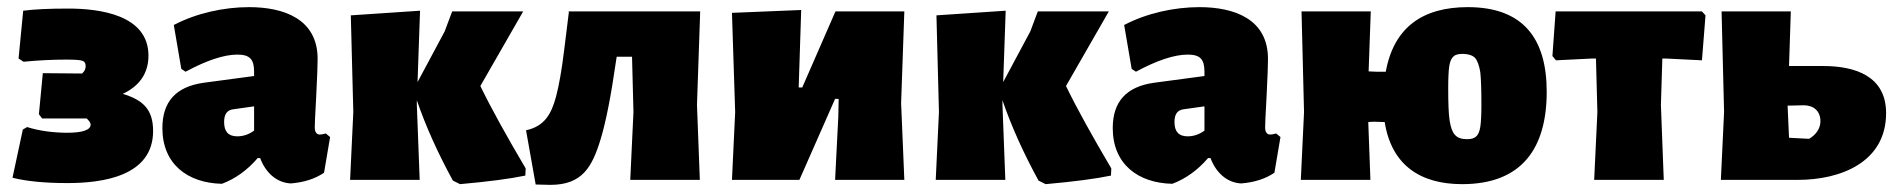

<svg xmlns="http://www.w3.org/2000/svg" viewBox="-20 -504 5306 538"><path d="M324 -241C369 -262 396 -297 396 -348C396 -463 258 -480 171 -480C118 -480 76 -478 45 -474L32 -340L46 -331C87 -335 127 -337 166 -337C189 -337 203 -336 210 -334C217 -332 220 -327 220 -319C220 -311 217 -304 210 -298L100 -299L89 -184L98 -172H223C230 -165 234 -160 234 -155C234 -140 212 -132 168 -132C132 -132 90 -137 56 -148L44 -141L15 -6C54 4 106 9 169 9C267 9 409 -10 409 -137C409 -198 380 -224 324 -241Z M602 11C639 -3 673 -27 702 -61H709C723 -23 753 8 795 10C832 7 863 -3 888 -20L905 -120L893 -130C886 -128 881 -127 876 -127C871 -127 868 -129 866 -132C863 -135 862 -141 862 -148C862 -154 863 -182 866 -233C869 -290 870 -326 870 -339C870 -451 775 -484 678 -484C607 -484 530 -467 467 -434L488 -311L500 -303C559 -335 608 -351 645 -351C680 -351 692 -338 692 -303V-291L550 -272C473 -261 435 -219 435 -145C435 -44 506 9 602 11ZM635 -198 692 -206V-138C677 -127 661 -122 645 -122C620 -122 608 -135 608 -162C608 -181 614 -196 635 -198Z M1453 -32C1400 -122 1357 -199 1326 -263L1446 -472H1247L1226 -416L1150 -274L1157 -474L963 -461L970 -190L961 0H1156L1148 -210V-223C1173 -150 1207 -75 1249 2L1269 12C1348 5 1409 -3 1452 -12Z M1933 -210 1942 -472H1573L1574 -470L1561 -365C1554 -307 1546 -263 1538 -233C1525 -185 1506 -150 1454 -139L1481 13L1522 14C1611 14 1639 -35 1663 -114C1678 -163 1692 -235 1706 -332L1708 -345H1751L1755 -190L1746 0H1941Z M2031 -468 2040 -190 2031 0H2220L2320 -227H2330L2329 -177L2320 0H2514L2505 -215L2514 -472H2321L2228 -259H2218L2225 -476Z M3094 -32C3041 -122 2998 -199 2967 -263L3087 -472H2888L2867 -416L2791 -274L2798 -474L2604 -461L2611 -190L2602 0H2797L2789 -210V-223C2814 -150 2848 -75 2890 2L2910 12C2989 5 3050 -3 3093 -12Z M3265 11C3302 -3 3336 -27 3365 -61H3372C3386 -23 3416 8 3458 10C3495 7 3526 -3 3551 -20L3568 -120L3556 -130C3549 -128 3544 -127 3539 -127C3534 -127 3531 -129 3529 -132C3526 -135 3525 -141 3525 -148C3525 -154 3526 -182 3529 -233C3532 -290 3533 -326 3533 -339C3533 -451 3438 -484 3341 -484C3270 -484 3193 -467 3130 -434L3151 -311L3163 -303C3222 -335 3271 -351 3308 -351C3343 -351 3355 -338 3355 -303V-291L3213 -272C3136 -261 3098 -219 3098 -145C3098 -44 3169 9 3265 11ZM3298 -198 3355 -206V-138C3340 -127 3324 -122 3308 -122C3283 -122 3271 -135 3271 -162C3271 -181 3277 -196 3298 -198Z M4093 -484C3968 -484 3886 -429 3863 -303H3837L3815 -304L3821 -472H3627L3634 -190L3625 0H3820L3814 -162L3829 -163L3860 -162C3879 -42 3959 12 4077 12C4244 12 4314 -88 4314 -247C4314 -396 4248 -484 4093 -484ZM4091 -114C4075 -114 4064 -118 4057 -126C4050 -133 4045 -147 4042 -166C4039 -185 4038 -216 4038 -257C4038 -285 4039 -306 4041 -319C4043 -332 4047 -341 4053 -346C4058 -351 4067 -353 4079 -353C4094 -353 4106 -349 4113 -342C4120 -334 4125 -320 4128 -301C4130 -282 4131 -252 4131 -211C4131 -183 4130 -162 4128 -149C4124 -125 4116 -114 4091 -114Z M4330 -347 4340 -335 4441 -340H4452L4456 -190L4447 0H4642L4634 -210L4638 -340H4648L4749 -335L4759 -461L4749 -472H4339Z M5089 -319H4993L4998 -472H4804L4811 -190L4802 0H5018C5137 0 5265 -49 5265 -187C5265 -291 5178 -319 5089 -319ZM5049 -115 4993 -118 4989 -208 5034 -209C5062 -209 5081 -193 5081 -164C5081 -143 5067 -125 5049 -115Z"/></svg>

Font: Luna Sans Black
Style: Regular
Weight: 900
Designer: Juan Pablo del Peral
Foundry: Huerta Tipografica
Version: Version 2.001; ttfautohint (v1.5)